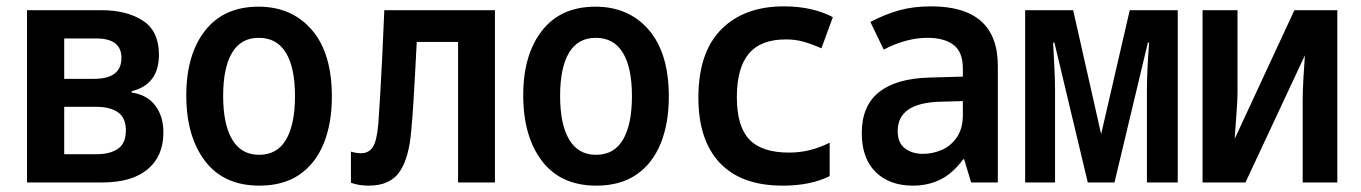

<svg xmlns="http://www.w3.org/2000/svg" viewBox="-20 -574 4280 604"><path d="M65 0V-542H298Q379 -542 429.5 -509Q480 -476 480 -402Q480 -308 394 -287V-283Q442 -276 468 -242.5Q494 -209 494 -157Q494 -83 444.5 -41.5Q395 0 301 0ZM182 -326H276Q362 -326 362 -392Q362 -453 283 -453H182ZM182 -89H286Q326 -89 351 -106Q376 -123 376 -164Q376 -203 351.5 -220.5Q327 -238 282 -238H182Z M796 10Q684 10 625 -67.5Q566 -145 566 -274Q566 -402 625 -477.5Q684 -553 793 -553Q898 -553 961 -480Q1024 -407 1024 -270Q1024 -186 998.5 -123Q973 -60 922.5 -25Q872 10 796 10ZM795 -87Q852 -87 880 -135Q908 -183 908 -272Q908 -361 879.5 -408Q851 -455 794 -455Q738 -455 710 -408Q682 -361 682 -272Q682 -183 710.5 -135Q739 -87 795 -87Z M1140 10Q1109 10 1084 1V-97Q1100 -92 1116 -92Q1139 -92 1152 -110Q1165 -128 1170 -183Q1173 -228 1176 -275.5Q1179 -323 1182 -386.5Q1185 -450 1189 -542H1537V0H1421V-442H1291Q1288 -383 1285.5 -337.5Q1283 -292 1280.5 -251Q1278 -210 1274 -166Q1267 -77 1237 -33.5Q1207 10 1140 10Z M1856 10Q1744 10 1685 -67.5Q1626 -145 1626 -274Q1626 -402 1685 -477.5Q1744 -553 1853 -553Q1958 -553 2021 -480Q2084 -407 2084 -270Q2084 -186 2058.5 -123Q2033 -60 1982.5 -25Q1932 10 1856 10ZM1855 -87Q1912 -87 1940 -135Q1968 -183 1968 -272Q1968 -361 1939.5 -408Q1911 -455 1854 -455Q1798 -455 1770 -408Q1742 -361 1742 -272Q1742 -183 1770.5 -135Q1799 -87 1855 -87Z M2442 10Q2312 10 2244.5 -61.5Q2177 -133 2177 -267Q2177 -409 2249 -481.5Q2321 -554 2446 -554Q2493 -554 2531.5 -545Q2570 -536 2600 -520L2564 -422Q2532 -436 2507 -443Q2482 -450 2452 -450Q2373 -450 2335.5 -405Q2298 -360 2298 -268Q2298 -177 2337 -135.5Q2376 -94 2462 -94Q2496 -94 2526.5 -101.5Q2557 -109 2590 -125V-20Q2560 -5 2523 2.5Q2486 10 2442 10Z M2852 10Q2778 10 2734.5 -33Q2691 -76 2691 -155Q2691 -241 2745 -284Q2799 -327 2903 -330L3009 -333V-358Q3009 -411 2979.5 -433Q2950 -455 2898 -455Q2831 -455 2760 -418L2718 -505Q2764 -529 2808.5 -541.5Q2853 -554 2909 -554Q3119 -554 3119 -367V0H3035L3013 -73H3010Q2977 -28 2938 -9Q2899 10 2852 10ZM2883 -90Q2915 -90 2944 -103Q2973 -116 2991 -143.5Q3009 -171 3009 -212V-256L2937 -254Q2804 -250 2804 -162Q2804 -124 2827 -107Q2850 -90 2883 -90Z M3205 0V-542H3356L3444 -152L3534 -542H3685V0H3588V-288Q3588 -349 3595 -440H3591L3486 0H3402L3297 -440H3293Q3295 -399 3297 -360Q3299 -321 3299 -289V0Z M3763 0V-542H3873V-284Q3873 -263 3871 -234.5Q3869 -206 3867 -179Q3865 -152 3864 -137L4052 -542H4187V0H4078V-252Q4078 -287 4080.5 -330.5Q4083 -374 4085 -400L3898 0Z"/></svg>

Font: Noto Sans Mono Condensed SemiBold
Style: Regular
Weight: 600
Width: 3
Designer: Monotype Design Team
Foundry: Monotype Imaging Inc.
Version: Version 2.014